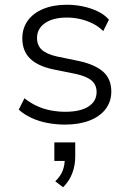

<svg xmlns="http://www.w3.org/2000/svg" viewBox="-20 -517 547 809"><path d="M254 8Q216 8 179.5 1Q143 -6 112 -20.5Q81 -35 59 -55L83 -103Q108 -83 136.5 -70Q165 -57 195.5 -51.5Q226 -46 255 -46Q318 -46 352.5 -68Q387 -90 387 -129Q387 -160 365.5 -178Q344 -196 297 -206L203 -225Q138 -239 106 -271Q74 -303 74 -355Q74 -398 97 -430Q120 -462 162.5 -479.5Q205 -497 262 -497Q296 -497 329.5 -490Q363 -483 392 -469Q421 -455 439 -434L415 -386Q395 -406 369.5 -418.5Q344 -431 316.5 -437Q289 -443 262 -443Q203 -443 169.5 -419.5Q136 -396 136 -357Q136 -326 156 -307.5Q176 -289 220 -279L312 -260Q381 -245 415 -214.5Q449 -184 449 -131Q449 -89 425 -57.5Q401 -26 357 -9Q313 8 254 8ZM246 272 213 247Q237 223 245 200Q253 177 253 151L269 161H209V83H297V143Q297 180 284.5 213Q272 246 246 272Z"/></svg>

Font: Nunito Sans 10pt Light
Style: Regular
Weight: 300
Designer: Vernon Adams
Foundry: Vernon Adams
Version: Version 3.101;gftools[0.9.27]